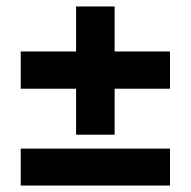

<svg xmlns="http://www.w3.org/2000/svg" viewBox="-20 -573 589 593"><path d="M215 -157V-299H44V-414H215V-553H334V-414H505V-299H334V-157ZM44 0V-114H505V0Z"/></svg>

Font: Nunito Sans 7pt SemiCondensed Black
Style: Regular
Weight: 900
Width: 4
Designer: Vernon Adams
Foundry: Vernon Adams
Version: Version 3.101;gftools[0.9.27]